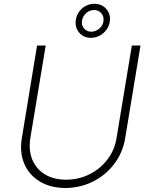

<svg xmlns="http://www.w3.org/2000/svg" viewBox="-20 -964 771 997"><path d="M664.6 -727.5H709.5L629.9 -246.1Q617.7 -171.9 573.7 -113.5Q529.8 -55.2 463.6 -21.7Q397.5 11.7 318.8 12.2Q241.2 11.7 186 -22Q130.9 -55.7 106 -113.8Q81.1 -171.9 93.3 -246.1L172.4 -727.5H217.3L137.7 -248.5Q127.4 -185.5 147.2 -136.5Q167 -87.4 212.2 -59.3Q257.3 -31.2 323.2 -30.8Q389.6 -31.2 445.3 -59.3Q501 -87.4 538.3 -136.5Q575.7 -185.5 585.4 -248.5ZM451.7 -767.6Q414.6 -767.6 391.6 -794.2Q368.7 -820.8 373.5 -858.4Q376.5 -882.8 390.1 -902.3Q403.8 -921.9 424.8 -933.1Q445.8 -944.3 469.7 -944.3Q508.3 -944.3 531.7 -917.7Q555.2 -891.1 550.3 -853Q546.9 -829.1 532.7 -809.6Q518.6 -790 497.3 -778.8Q476.1 -767.6 451.7 -767.6ZM453.6 -799.3Q477.5 -799.8 496.3 -815.9Q515.1 -832 517.6 -856Q520 -879.4 505.9 -895.5Q491.7 -911.6 467.8 -912.1Q444.8 -911.6 427 -895.8Q409.2 -879.9 405.8 -856Q402.3 -832.5 416.3 -816.2Q430.2 -799.8 453.6 -799.3Z"/></svg>

Font: Inter Tight ExtraLight
Style: Italic
Weight: 250
Italic angle: -9.39999°
Designer: Rasmus Andersson
Foundry: rsms
Version: Version 3.004